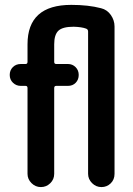

<svg xmlns="http://www.w3.org/2000/svg" viewBox="-20 -760 540 780"><path d="M64.5 -411.1Q45.9 -411.1 32.7 -423.8Q19.5 -436.5 19.5 -455.6Q19.5 -474.6 32.2 -487.3Q44.9 -500 64.5 -500H84Q91.8 -500 91.8 -508.8V-580.1Q91.8 -740.2 269.5 -740.2Q338.9 -740.2 390.6 -726.6Q415 -720.7 430.2 -699.2Q445.3 -677.7 445.3 -652.3V-53.7Q445.3 -30.3 429.7 -15.1Q414.1 0 392.1 0Q370.1 0 354 -16.1Q337.9 -32.2 337.9 -53.7V-631.8Q337.9 -640.6 330.1 -643.6Q312.5 -650.4 279.3 -651.4Q234.4 -651.4 217.3 -635.3Q200.2 -619.1 200.2 -580.1V-508.8Q200.2 -500 208 -500H255.9Q274.4 -500 287.1 -487.3Q299.8 -474.6 299.8 -455.6Q299.8 -436.5 287.6 -423.8Q275.4 -411.1 255.9 -411.1H208Q200.2 -411.1 200.2 -402.3V-53.7Q200.2 -31.2 184.1 -15.6Q168 0 146 0Q124 0 107.9 -16.1Q91.8 -32.2 91.8 -53.7V-402.3Q91.8 -411.1 84 -411.1Z"/></svg>

Font: Rounded Mgen+ 2m medium
Style: Regular
Weight: 500
Designer: [Source Han Sans]
Ryoko NISHIZUKA  (kana & ideographs); Paul D. Hunt (Latin, Greek & Cyrillic); Wenlong ZHANG  (bopomofo
Version: Version 1.059.20150602